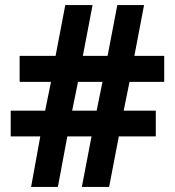

<svg xmlns="http://www.w3.org/2000/svg" viewBox="-20 -733 686 753"><path d="M488 -412 465 -299H591V-198H446L408 0H301L339 -198H244L207 0H102L138 -198H22V-299H157L180 -412H57V-514H198L236 -713H343L305 -514H402L440 -713H545L507 -514H624V-412ZM263 -299H359L382 -412H286Z"/></svg>

Font: Noto Sans IKEA
Style: Bold
Weight: 600
Designer: Monotype Design Team
Foundry: Monotype Imaging Inc.
Version: Version 2.001